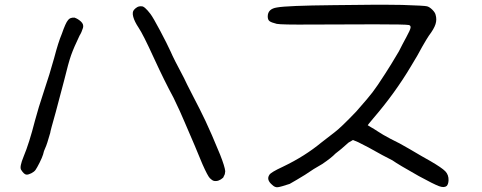

<svg xmlns="http://www.w3.org/2000/svg" viewBox="-20 -639 2040 812"><path d="M579.1 -612.3Q590.8 -613.3 616.2 -580.1Q627.9 -564.5 657.2 -509.3Q686.5 -454.1 702.1 -419.9Q712.9 -393.6 757.8 -309.6Q766.6 -290 796.9 -231.4Q825.2 -177.7 849.1 -127.4Q873 -77.1 911.1 15.6Q930.7 65.4 932.6 85L930.7 97.7L923.8 112.3Q904.3 129.9 884.8 126Q877 124 867.7 114.7Q858.4 105.5 835.9 54.7Q808.6 -12.7 759.8 -125Q744.1 -163.1 713.9 -225.6Q675.8 -295.9 630.9 -393.6Q585 -494.1 566.4 -521.5Q548.8 -547.9 543.5 -567.9Q538.1 -587.9 546.9 -597.7Q552.7 -604.5 560.5 -608.9Q568.4 -613.3 579.1 -612.3ZM267.6 -553.7Q275.4 -565.4 294.9 -564.5Q309.6 -559.6 322.3 -547.9Q335 -536.1 331.1 -521.5Q325.2 -502 316.4 -488.3Q292 -437.5 280.8 -405.8Q269.5 -374 251 -297.9Q223.6 -194.3 215.8 -165Q192.4 -83 192.4 -77.1Q178.7 -28.3 171.9 -14.2Q165 0 162.1 14.6Q158.2 27.3 147.5 48.8Q136.7 70.3 129.9 80.1Q124 87.9 112.3 93.8Q100.6 99.6 92.8 99.6Q82 99.6 69.3 79.1Q61.5 67.4 80.1 22.5Q103.5 -33.2 127.9 -128.9Q141.6 -180.7 166 -253.9Q189.5 -323.2 209 -393.6Q226.6 -460.9 241.2 -495.1Q257.8 -543 267.6 -553.7Z M1389.6 -617.2Q1572.3 -620.1 1680.7 -618.2Q1776.4 -615.2 1786.1 -612.3Q1796.9 -609.4 1808.6 -597.7Q1820.3 -585.9 1822.3 -576.2Q1828.1 -556.6 1821.8 -536.6Q1815.4 -516.6 1793.9 -488.3Q1785.2 -475.6 1765.6 -441.4Q1749 -409.2 1717.8 -358.4Q1650.4 -245.1 1559.6 -139.6Q1534.2 -109.4 1535.2 -109.4Q1536.1 -108.4 1547.9 -101.6Q1560.5 -94.7 1578.1 -83Q1596.7 -70.3 1631.8 -51.8Q1668.9 -34.2 1711.9 -8.8Q1769.5 25.4 1799.8 42Q1848.6 70.3 1863.3 85.4Q1877.9 100.6 1877 124Q1876 140.6 1869.1 147.5Q1858.4 156.2 1836.9 148.4Q1815.4 140.6 1751 105.5Q1664.1 56.6 1639.6 39.1Q1605.5 22.5 1538.1 -15.6Q1515.6 -27.3 1494.1 -38.1L1472.7 -46.9L1454.1 -36.1Q1420.9 -5.9 1398.4 10.7Q1381.8 28.3 1342.8 54.7Q1307.6 74.2 1269.5 100.6Q1231.4 124 1205.1 138.7Q1167 151.4 1154.8 152.8Q1142.6 154.3 1130.9 142.6Q1105.5 121.1 1119.1 100.6Q1125 89.8 1175.8 66.4Q1224.6 43 1264.6 17.6Q1304.7 -7.8 1338.9 -36.1Q1372.1 -62.5 1394.5 -79.1Q1420.9 -98.6 1486.3 -167Q1505.9 -190.4 1531.2 -218.8Q1555.7 -247.1 1578.1 -280.3Q1613.3 -333 1634.8 -368.2Q1652.3 -397.5 1667 -421.9Q1682.6 -453.1 1698.7 -482.4Q1714.8 -511.7 1716.3 -521.5Q1717.8 -531.2 1709 -533.2Q1695.3 -536.1 1565.4 -536.1Q1415 -536.1 1297.9 -535.2Q1169.9 -534.2 1150.4 -538.1Q1127 -543.9 1119.6 -549.8Q1112.3 -555.7 1112.3 -569.3Q1112.3 -601.6 1151.4 -607.4Q1193.4 -615.2 1389.6 -617.2Z"/></svg>

Font: JasonHandwriting4
Style: Regular
Weight: 400
Version: Version 1.01.21